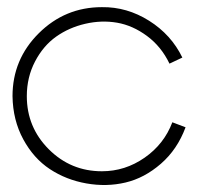

<svg xmlns="http://www.w3.org/2000/svg" viewBox="-20 -511 554 537"><path d="M265 -32Q330 -32 384.5 -70Q439 -108 462 -169L499 -155Q476 -93 430 -53Q384 -13 331 -0.5Q278 12 221.5 2Q165 -8 119.5 -38Q74 -68 45 -121.5Q16 -175 15 -242Q15 -345 88.5 -418Q162 -491 265 -491Q335 -492 397 -453Q459 -414 490 -350L454 -333Q431 -381 391 -410.5Q351 -440 307.5 -447.5Q264 -455 218.5 -444.5Q173 -434 137 -408.5Q101 -383 78 -339Q55 -295 55 -242Q55 -155 116.5 -93.5Q178 -32 265 -32Z"/></svg>

Font: RIT Chingam
Style: Regular
Weight: 400
Version: Version 1.2.1